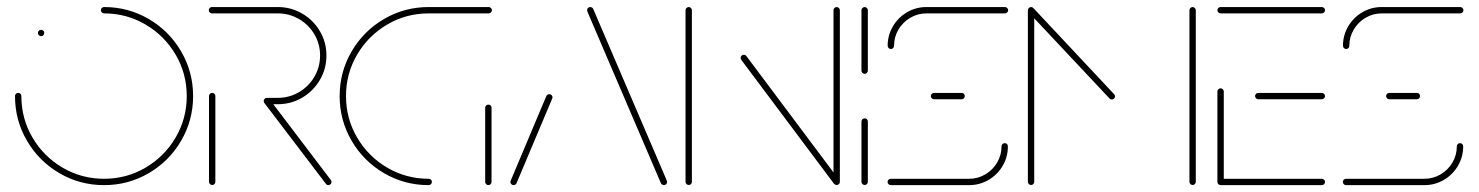

<svg xmlns="http://www.w3.org/2000/svg" viewBox="-20 -539 4307 559"><path d="M90.4 -443Q90.4 -447 93.1 -449.6Q95.9 -452.2 99.6 -452.2Q103.7 -452.2 106.3 -449.6Q108.9 -447 108.9 -443Q108.9 -439.3 106.3 -436.5Q103.7 -433.7 99.6 -433.7Q95.9 -433.7 93.1 -436.5Q90.4 -439.3 90.4 -443ZM273.7 -509.3Q273.7 -513.3 276.5 -515.9Q279.3 -518.5 283 -518.5Q353.3 -518.5 413 -483.7Q472.6 -448.9 507.4 -389.3Q542.2 -329.6 542.2 -259.3Q542.2 -188.9 507.4 -129.3Q472.6 -69.6 413 -34.8Q353.3 0 283 0Q212.6 0 153 -34.8Q93.3 -69.6 58.5 -129.3Q23.7 -188.9 23.7 -259.3Q23.7 -263.3 26.5 -265.9Q29.3 -268.5 33 -268.5Q37 -268.5 39.6 -265.9Q42.2 -263.3 42.2 -259.3Q42.2 -193.7 74.6 -138.5Q107 -83.3 162.2 -50.9Q217.4 -18.5 283 -18.5Q348.5 -18.5 403.7 -50.9Q458.9 -83.3 491.3 -138.5Q523.7 -193.7 523.7 -259.3Q523.7 -324.8 491.3 -380Q458.9 -435.2 403.7 -467.6Q348.5 -500 283 -500Q279.3 -500 276.5 -502.8Q273.7 -505.6 273.7 -509.3Z M597.8 -0.4Q594.1 -0.4 591.3 -3.1Q588.5 -5.9 588.5 -9.6V-259.3Q588.5 -263.3 591.3 -265.9Q594.1 -268.5 597.8 -268.5Q601.9 -268.5 604.4 -265.9Q607 -263.3 607 -259.3V-9.6Q607 -5.9 604.4 -3.1Q601.9 -0.4 597.8 -0.4ZM945.2 -9.3Q945.2 -5.6 942.6 -2.8Q940 0 935.9 0Q931.5 0 928.9 -3.7L749.6 -239.3Q747.8 -241.9 747.8 -244.8Q747.8 -248.9 750.6 -251.5Q753.3 -254.1 757 -254.1Q761.5 -254.1 764.4 -250.4L943.3 -14.8Q945.2 -12.2 945.2 -9.3ZM747.8 -244.8Q747.8 -248.9 750.6 -251.5Q753.3 -254.1 757 -254.1H788.9Q822.2 -254.1 850.6 -270.7Q878.9 -287.4 895.4 -315.7Q911.9 -344.1 911.9 -377.4Q911.9 -410.7 895.4 -438.9Q878.9 -467 850.6 -483.5Q822.2 -500 788.9 -500H597Q593.3 -500 590.6 -502.8Q587.8 -505.6 587.8 -509.3Q587.8 -513.3 590.6 -515.9Q593.3 -518.5 597 -518.5H788.9Q827 -518.5 859.6 -499.6Q892.2 -480.7 911.3 -448.3Q930.4 -415.9 930.4 -377.4Q930.4 -338.9 911.3 -306.3Q892.2 -273.7 859.8 -254.6Q827.4 -235.6 788.9 -235.6H757Q753.3 -235.6 750.6 -238.3Q747.8 -241.1 747.8 -244.8Z M1237.4 -9.3Q1237.4 -5.6 1234.8 -2.8Q1232.2 0 1228.1 0Q1157.8 0 1098.1 -34.8Q1038.5 -69.6 1003.7 -129.3Q968.9 -188.9 968.9 -259.3Q968.9 -329.6 1003.7 -389.3Q1038.5 -448.9 1098.1 -483.7Q1157.8 -518.5 1228.1 -518.5H1403Q1406.7 -518.5 1409.4 -515.7Q1412.2 -513 1412.2 -509.3Q1412.2 -505.6 1409.4 -502.8Q1406.7 -500 1403 -500H1228.1Q1162.6 -500 1107.4 -467.6Q1052.2 -435.2 1019.8 -380Q987.4 -324.8 987.4 -259.3Q987.4 -193.7 1019.8 -138.5Q1052.2 -83.3 1107.4 -50.9Q1162.6 -18.5 1228.1 -18.5Q1232.2 -18.5 1234.8 -15.9Q1237.4 -13.3 1237.4 -9.3ZM1401.9 0Q1398.1 0 1395.4 -2.8Q1392.6 -5.6 1392.6 -9.3V-225.2Q1392.6 -229.3 1395.4 -231.9Q1398.1 -234.4 1401.9 -234.4Q1405.9 -234.4 1408.5 -231.9Q1411.1 -229.3 1411.1 -225.2V-9.3Q1411.1 -5.6 1408.5 -2.8Q1405.9 0 1401.9 0Z M1475.2 0Q1471.5 0 1468.7 -2.8Q1465.9 -5.6 1465.9 -9.3Q1465.9 -11.5 1466.7 -12.6L1570.7 -259.6Q1571.9 -261.9 1574.3 -263.3Q1576.7 -264.8 1579.3 -264.8Q1583.3 -264.8 1585.9 -262.2Q1588.5 -259.6 1588.5 -255.6Q1588.5 -253.3 1587.8 -252.2L1483.7 -5.2Q1482.6 -3 1480.2 -1.5Q1477.8 0 1475.2 0ZM1922.2 -9.3Q1922.2 -5.6 1919.6 -2.8Q1917 0 1913 0Q1910.4 0 1908 -1.5Q1905.6 -3 1904.4 -5.2L1691.9 -501.1Q1689.3 -507.8 1689.3 -509.3Q1689.3 -513.3 1692 -515.9Q1694.8 -518.5 1698.5 -518.5Q1701.1 -518.5 1703.5 -517Q1705.9 -515.6 1707 -513.3L1919.6 -17.4Q1922.2 -11.1 1922.2 -9.3Z M1985.2 -0.4Q1981.5 -0.4 1978.7 -3.1Q1975.9 -5.9 1975.9 -9.6V-509.3Q1975.9 -513 1978.7 -515.7Q1981.5 -518.5 1985.2 -518.5Q1988.9 -518.5 1991.7 -515.7Q1994.4 -513 1994.4 -509.3V-9.6Q1994.4 -5.9 1991.9 -3.1Q1989.3 -0.4 1985.2 -0.4ZM2136.3 -370.4Q2136.3 -374.4 2139.1 -377Q2141.9 -379.6 2145.6 -379.6Q2150 -379.6 2153 -375.9L2423 -15.2L2408.1 -4.1L2138.1 -364.8Q2136.3 -367.4 2136.3 -370.4ZM2415.9 -0.4Q2412.2 -0.4 2409.4 -3.1Q2406.7 -5.9 2406.7 -9.6V-509.3Q2406.7 -513 2409.4 -515.7Q2412.2 -518.5 2415.9 -518.5Q2419.6 -518.5 2422.4 -515.7Q2425.2 -513 2425.2 -509.3V-9.6Q2425.2 -5.9 2422.6 -3.1Q2420 -0.4 2415.9 -0.4Z M2497.4 -0.4Q2493.7 -0.4 2490.9 -3.1Q2488.1 -5.9 2488.1 -9.6V-185.2Q2488.1 -189.3 2490.9 -191.9Q2493.7 -194.4 2497.4 -194.4Q2501.5 -194.4 2504.1 -191.9Q2506.7 -189.3 2506.7 -185.2V-9.6Q2506.7 -5.9 2504.1 -3.1Q2501.5 -0.4 2497.4 -0.4ZM2497.4 -324.1Q2493.7 -324.1 2490.9 -326.9Q2488.1 -329.6 2488.1 -333.3V-509.3Q2488.1 -513 2490.9 -515.7Q2493.7 -518.5 2497.4 -518.5Q2501.1 -518.5 2503.9 -515.7Q2506.7 -513 2506.7 -509.3V-333.3Q2506.7 -329.6 2504.1 -326.9Q2501.5 -324.1 2497.4 -324.1Z M2905.2 -122.2Q2909.3 -122.2 2911.9 -119.6Q2914.4 -117 2914.4 -113Q2914.4 -82.2 2899.3 -56.3Q2884.1 -30.4 2858.1 -15.2Q2832.2 0 2801.5 0H2573.3Q2569.6 0 2566.9 -2.8Q2564.1 -5.6 2564.1 -9.3Q2564.1 -13.3 2566.9 -15.9Q2569.6 -18.5 2573.3 -18.5H2801.5Q2827 -18.5 2848.7 -31.3Q2870.4 -44.1 2883.1 -65.7Q2895.9 -87.4 2895.9 -113Q2895.9 -117 2898.7 -119.6Q2901.5 -122.2 2905.2 -122.2ZM2788.9 -259.3Q2788.9 -255.6 2786.3 -252.8Q2783.7 -250 2779.6 -250H2699.3Q2695.6 -250 2692.8 -252.8Q2690 -255.6 2690 -259.3Q2690 -263.3 2692.8 -265.9Q2695.6 -268.5 2699.3 -268.5H2779.6Q2783.7 -268.5 2786.3 -265.9Q2788.9 -263.3 2788.9 -259.3ZM2573.7 -396.3Q2570 -396.3 2567.2 -399.1Q2564.4 -401.9 2564.4 -405.6Q2564.4 -436.3 2579.6 -462.2Q2594.8 -488.1 2620.7 -503.3Q2646.7 -518.5 2677.4 -518.5H2905.9Q2909.6 -518.5 2912.4 -515.7Q2915.2 -513 2915.2 -509.3Q2915.2 -505.6 2912.4 -502.8Q2909.6 -500 2905.9 -500H2677.4Q2651.9 -500 2630.2 -487.2Q2608.5 -474.4 2595.7 -452.8Q2583 -431.1 2583 -405.6Q2583 -401.9 2580.4 -399.1Q2577.8 -396.3 2573.7 -396.3Z M2981.9 -518.5Q2985.6 -518.5 2988.3 -515.7Q2991.1 -513 2991.1 -509.3V-9.6Q2991.1 -5.9 2988.5 -3.1Q2985.9 -0.4 2981.9 -0.4Q2978.1 -0.4 2975.4 -3.1Q2972.6 -5.9 2972.6 -9.6V-509.3Q2972.6 -513 2975.4 -515.7Q2978.1 -518.5 2981.9 -518.5ZM3226.3 -258.5Q3226.3 -254.8 3223.7 -252Q3221.1 -249.3 3217 -249.3Q3212.6 -249.3 3210.4 -252.2L2975.9 -501.9Q2973 -504.8 2973 -508.5Q2973 -512.2 2975.7 -515Q2978.5 -517.8 2982.2 -517.8Q2986.3 -517.8 2989.3 -514.8L3223.7 -264.8Q3226.3 -262.2 3226.3 -258.5ZM3452.2 -518.5Q3455.9 -518.5 3458.7 -515.7Q3461.5 -513 3461.5 -509.3V-9.6Q3461.5 -5.9 3458.9 -3.1Q3456.3 -0.4 3452.2 -0.4Q3448.5 -0.4 3445.7 -3.1Q3443 -5.9 3443 -9.6V-509.3Q3443 -513 3445.7 -515.7Q3448.5 -518.5 3452.2 -518.5Z M3524.4 -10.4V-272.6Q3524.4 -276.3 3527.2 -279.1Q3530 -281.9 3533.7 -281.9Q3537.4 -281.9 3540.2 -279.1Q3543 -276.3 3543 -272.6V-10.4ZM3837.8 -9.3Q3837.8 -5.6 3835 -2.8Q3832.2 0 3828.5 0H3533.7Q3530 0 3527.2 -2.8Q3524.4 -5.6 3524.4 -9.3Q3524.4 -13.3 3527.2 -15.9Q3530 -18.5 3533.7 -18.5H3828.5Q3832.2 -18.5 3835 -15.7Q3837.8 -13 3837.8 -9.3ZM3634.1 -259.3Q3634.1 -263.3 3636.9 -265.9Q3639.6 -268.5 3643.3 -268.5H3828.5Q3832.2 -268.5 3835 -265.7Q3837.8 -263 3837.8 -259.3Q3837.8 -255.6 3835 -252.8Q3832.2 -250 3828.5 -250H3643.3Q3639.6 -250 3636.9 -252.8Q3634.1 -255.6 3634.1 -259.3ZM3524.4 -509.3Q3524.4 -513.3 3527.2 -515.9Q3530 -518.5 3533.7 -518.5H3828.5Q3832.2 -518.5 3835 -515.7Q3837.8 -513 3837.8 -509.3Q3837.8 -505.6 3835 -502.8Q3832.2 -500 3828.5 -500H3533.7Q3530 -500 3527.2 -502.8Q3524.4 -505.6 3524.4 -509.3Z M4230.7 -122.2Q4234.8 -122.2 4237.4 -119.6Q4240 -117 4240 -113Q4240 -82.2 4224.8 -56.3Q4209.6 -30.4 4183.7 -15.2Q4157.8 0 4127 0H3898.9Q3895.2 0 3892.4 -2.8Q3889.6 -5.6 3889.6 -9.3Q3889.6 -13.3 3892.4 -15.9Q3895.2 -18.5 3898.9 -18.5H4127Q4152.6 -18.5 4174.3 -31.3Q4195.9 -44.1 4208.7 -65.7Q4221.5 -87.4 4221.5 -113Q4221.5 -117 4224.3 -119.6Q4227 -122.2 4230.7 -122.2ZM4114.4 -259.3Q4114.4 -255.6 4111.9 -252.8Q4109.3 -250 4105.2 -250H4024.8Q4021.1 -250 4018.3 -252.8Q4015.6 -255.6 4015.6 -259.3Q4015.6 -263.3 4018.3 -265.9Q4021.1 -268.5 4024.8 -268.5H4105.2Q4109.3 -268.5 4111.9 -265.9Q4114.4 -263.3 4114.4 -259.3ZM3899.3 -396.3Q3895.6 -396.3 3892.8 -399.1Q3890 -401.9 3890 -405.6Q3890 -436.3 3905.2 -462.2Q3920.4 -488.1 3946.3 -503.3Q3972.2 -518.5 4003 -518.5H4231.5Q4235.2 -518.5 4238 -515.7Q4240.7 -513 4240.7 -509.3Q4240.7 -505.6 4238 -502.8Q4235.2 -500 4231.5 -500H4003Q3977.4 -500 3955.7 -487.2Q3934.1 -474.4 3921.3 -452.8Q3908.5 -431.1 3908.5 -405.6Q3908.5 -401.9 3905.9 -399.1Q3903.3 -396.3 3899.3 -396.3Z"/></svg>

Font: 26F Galaxy Hebrew Hairline
Style: Regular
Weight: 50
Designer: C₂₉H₂₅N₃O₅
Version: Version 1.000